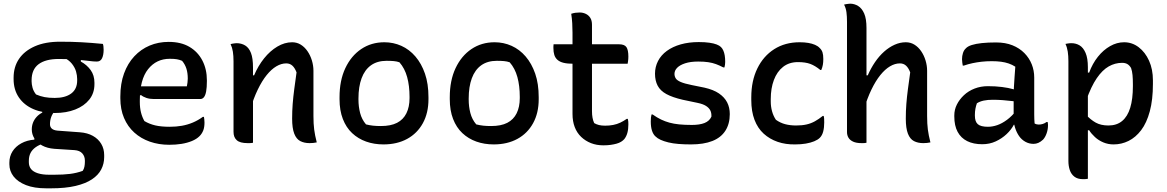

<svg xmlns="http://www.w3.org/2000/svg" viewBox="-20 -775 6350 1045"><path d="M153 -70Q153 -90 159.5 -107Q166 -124 179 -138.5Q192 -153 210 -162V-177L281 -173Q266 -158 259 -139Q252 -120 252 -99Q252 -84 262 -75Q272 -66 293 -64L415 -55Q456 -52 485.5 -35.5Q515 -19 531 8Q547 35 547 69V80Q547 116 531 147Q515 178 480.5 201Q446 224 391 237Q336 250 257 250H232Q166 250 121.5 232.5Q77 215 54 185.5Q31 156 31 119V110Q31 76 48 49Q65 22 96 5Q127 -12 167 -15V-35L224 4Q194 12 174.5 26Q155 40 146 58Q137 76 137 100V108Q137 130 149 145Q161 160 186 168Q211 176 247 176H276Q325 176 361 171.5Q397 167 430 155Q437 145 439.5 132Q442 119 442 106V99Q442 76 428 60Q414 44 385 42L276 35Q237 32 209.5 17Q182 2 167.5 -21Q153 -44 153 -70ZM323 -464 420 -465V-440Q453 -422 473.5 -393.5Q494 -365 494 -325V-317Q494 -268 466 -233Q438 -198 389.5 -179Q341 -160 279 -160Q213 -159 162 -181Q111 -203 82.5 -245Q54 -287 54 -345V-352Q54 -411 83.5 -454.5Q113 -498 169.5 -523Q226 -548 307 -548Q371 -548 424.5 -545Q478 -542 540 -536Q542 -531 543 -522Q544 -513 544 -504Q544 -476 535.5 -458Q527 -440 507 -440Q488 -440 463.5 -443.5Q439 -447 400 -450.5Q361 -454 300 -454Q228 -454 190 -425.5Q152 -397 152 -338V-332Q152 -317 157 -298Q162 -279 176 -261Q199 -251 222.5 -246.5Q246 -242 278 -242Q335 -242 367.5 -266Q400 -290 400 -337V-345Q400 -364 394 -385.5Q388 -407 371.5 -428Q355 -449 323 -464Z M898 -547Q965 -547 1011 -520Q1057 -493 1081.5 -445.5Q1106 -398 1106 -338V-333Q1106 -299 1102 -277.5Q1098 -256 1090 -246Q1082 -236 1070 -236H818Q795 -236 777 -242Q759 -248 747 -258L729 -248L730 -305H997Q999 -315 1000.5 -326Q1002 -337 1002 -347Q1002 -378 994.5 -401.5Q987 -425 971 -444Q957 -450 942.5 -452.5Q928 -455 904 -455Q831 -455 786 -398.5Q741 -342 741 -229V-220Q741 -188 747.5 -162.5Q754 -137 766 -116Q793 -100 825 -92.5Q857 -85 904 -85Q939 -85 970 -90.5Q1001 -96 1029.5 -108Q1058 -120 1084 -139H1090Q1091 -132 1092 -124.5Q1093 -117 1093 -108Q1093 -82 1086 -64.5Q1079 -47 1066 -34Q1050 -18 1024.5 -7.5Q999 3 968 8Q937 13 901 13Q844 13 795.5 -4Q747 -21 711 -53.5Q675 -86 655 -133Q635 -180 635 -240V-250Q635 -320 655 -375Q675 -430 711 -468.5Q747 -507 794.5 -527Q842 -547 898 -547Z M1704 0Q1694 2 1685 3Q1676 4 1665 4Q1636 4 1614.5 -7Q1593 -18 1581.5 -47.5Q1570 -77 1570 -129Q1570 -171 1573 -209.5Q1576 -248 1581.5 -289.5Q1587 -331 1594 -381Q1585 -405 1571.5 -417.5Q1558 -430 1538 -430Q1511 -430 1484 -414Q1457 -398 1431.5 -366.5Q1406 -335 1383 -287.5Q1360 -240 1341 -176L1339 -365H1363Q1385 -417 1417.5 -457.5Q1450 -498 1489.5 -521.5Q1529 -545 1570 -545Q1596 -545 1617 -532Q1638 -519 1653.5 -496.5Q1669 -474 1677.5 -446Q1686 -418 1686 -390Q1686 -349 1686 -308Q1686 -267 1686 -226Q1686 -185 1686 -144Q1686 -101 1690 -70Q1694 -39 1704 0ZM1357 2Q1352 3 1347 3.5Q1342 4 1337.5 4Q1333 4 1328 4Q1307 4 1292 0Q1277 -4 1268 -12.5Q1259 -21 1255 -32Q1251 -43 1251 -58Q1251 -109 1251 -158Q1251 -207 1251 -254.5Q1251 -302 1251 -348.5Q1251 -395 1251 -441Q1251 -471 1247.5 -493.5Q1244 -516 1235 -535Q1241 -537 1246 -537.5Q1251 -538 1256.5 -539Q1262 -540 1267 -540Q1294 -540 1314.5 -527.5Q1335 -515 1346 -486.5Q1357 -458 1357 -408Q1357 -339 1357 -268.5Q1357 -198 1357 -129.5Q1357 -61 1357 2Z M2072 -545Q2121 -545 2164.5 -525.5Q2208 -506 2241 -467.5Q2274 -429 2293 -374Q2312 -319 2312 -246V-235Q2312 -160 2281.5 -104.5Q2251 -49 2196 -19Q2141 11 2067 11Q2016 11 1972.5 -4.5Q1929 -20 1896.5 -50.5Q1864 -81 1846 -127.5Q1828 -174 1828 -235V-246Q1828 -337 1859.5 -404Q1891 -471 1946 -508Q2001 -545 2072 -545ZM2084 -444Q2033 -444 1999 -419.5Q1965 -395 1948 -349Q1931 -303 1931 -239V-233Q1931 -195 1940 -160Q1949 -125 1972 -98Q1992 -93 2010.5 -91Q2029 -89 2053 -89Q2107 -89 2141 -106.5Q2175 -124 2192 -158.5Q2209 -193 2209 -241V-248Q2209 -308 2196 -355.5Q2183 -403 2154 -436Q2140 -441 2123 -442.5Q2106 -444 2084 -444Z M2672 -545Q2721 -545 2764.5 -525.5Q2808 -506 2841 -467.5Q2874 -429 2893 -374Q2912 -319 2912 -246V-235Q2912 -160 2881.5 -104.5Q2851 -49 2796 -19Q2741 11 2667 11Q2616 11 2572.5 -4.5Q2529 -20 2496.5 -50.5Q2464 -81 2446 -127.5Q2428 -174 2428 -235V-246Q2428 -337 2459.5 -404Q2491 -471 2546 -508Q2601 -545 2672 -545ZM2684 -444Q2633 -444 2599 -419.5Q2565 -395 2548 -349Q2531 -303 2531 -239V-233Q2531 -195 2540 -160Q2549 -125 2572 -98Q2592 -93 2610.5 -91Q2629 -89 2653 -89Q2707 -89 2741 -106.5Q2775 -124 2792 -158.5Q2809 -193 2809 -241V-248Q2809 -308 2796 -355.5Q2783 -403 2754 -436Q2740 -441 2723 -442.5Q2706 -444 2684 -444Z M2993 -534H3349Q3379 -534 3389.5 -518.5Q3400 -503 3400 -467Q3400 -461 3399.5 -453.5Q3399 -446 3398 -440Q3397 -434 3396 -428H3101Q3069 -428 3048 -433Q3027 -438 3014.5 -449Q3002 -460 2997 -476Q2992 -492 2992 -514Q2992 -518 2992 -521.5Q2992 -525 2992.5 -528.5Q2993 -532 2993 -534ZM3397 -128Q3399 -121 3399.5 -113.5Q3400 -106 3400 -98Q3400 -71 3394.5 -51.5Q3389 -32 3378 -18Q3371 -10 3360.5 -3.5Q3350 3 3335.5 7Q3321 11 3303.5 13.5Q3286 16 3264 16Q3227 16 3196.5 4Q3166 -8 3143 -30Q3120 -52 3108 -83.5Q3096 -115 3096 -155Q3096 -210 3096 -265.5Q3096 -321 3096 -376Q3096 -431 3096 -486.5Q3096 -542 3096 -597Q3096 -623 3094.5 -648.5Q3093 -674 3089 -700Q3101 -704 3112 -705.5Q3123 -707 3135 -707Q3153 -707 3168.5 -699.5Q3184 -692 3193 -677.5Q3202 -663 3202 -640Q3202 -581 3202 -522Q3202 -463 3202 -404.5Q3202 -346 3202 -287.5Q3202 -229 3202 -170Q3202 -150 3205 -134Q3208 -118 3214 -105Q3226 -98 3240 -94.5Q3254 -91 3274 -91Q3297 -91 3317.5 -95Q3338 -99 3356 -107.5Q3374 -116 3391 -128Z M3746 -95Q3788 -95 3814.5 -105.5Q3841 -116 3852 -140Q3853 -160 3846 -174Q3839 -188 3822.5 -198.5Q3806 -209 3777 -215L3696 -232Q3640 -245 3607 -263Q3574 -281 3559.5 -308.5Q3545 -336 3545 -374Q3545 -411 3561.5 -443Q3578 -475 3609.5 -498Q3641 -521 3685 -533.5Q3729 -546 3783 -546Q3817 -546 3841 -542.5Q3865 -539 3880.5 -533Q3896 -527 3904 -519Q3912 -511 3917 -499.5Q3922 -488 3924.5 -473Q3927 -458 3927 -438Q3927 -431 3926 -423.5Q3925 -416 3923 -408H3917Q3896 -419 3877 -426Q3858 -433 3835 -436.5Q3812 -440 3780 -440Q3738 -440 3709 -430.5Q3680 -421 3665.5 -406Q3651 -391 3651 -373Q3651 -360 3657.5 -349Q3664 -338 3684.5 -329Q3705 -320 3745 -312L3814 -298Q3863 -287 3893 -266.5Q3923 -246 3937.5 -218Q3952 -190 3952 -154Q3952 -101 3928 -63.5Q3904 -26 3857 -7.5Q3810 11 3741 11Q3704 11 3673 8.5Q3642 6 3617.5 0Q3593 -6 3575.5 -14Q3558 -22 3547 -33Q3535 -44 3528.5 -64Q3522 -84 3522 -114Q3522 -127 3523 -136Q3524 -145 3526 -152H3532Q3556 -135 3578 -124.5Q3600 -114 3623.5 -107.5Q3647 -101 3676.5 -98Q3706 -95 3746 -95Z M4332 -545Q4358 -545 4379 -541.5Q4400 -538 4416 -531Q4432 -524 4441 -514Q4452 -504 4456.5 -490.5Q4461 -477 4461 -454Q4461 -436 4458.5 -422Q4456 -408 4450 -394H4445Q4417 -417 4390.5 -427Q4364 -437 4323 -437Q4275 -437 4242 -411Q4209 -385 4192 -339.5Q4175 -294 4175 -236V-223Q4175 -195 4182 -169.5Q4189 -144 4203 -123Q4227 -106 4254 -99Q4281 -92 4313 -92Q4345 -92 4369.5 -97.5Q4394 -103 4415.5 -115Q4437 -127 4458 -144H4463Q4465 -137 4465.5 -129Q4466 -121 4466 -109Q4466 -81 4460.5 -59.5Q4455 -38 4442 -25Q4431 -14 4411.5 -6Q4392 2 4366 6.5Q4340 11 4308 11Q4256 12 4212.5 -3Q4169 -18 4136.5 -47.5Q4104 -77 4086.5 -123Q4069 -169 4069 -231V-245Q4069 -335 4102 -402.5Q4135 -470 4194 -507.5Q4253 -545 4332 -545Z M4669 4Q4641 4 4623.5 -4Q4606 -12 4598 -25.5Q4590 -39 4590 -56Q4590 -138 4590 -213Q4590 -288 4590 -359Q4590 -430 4590 -503.5Q4590 -577 4590 -656Q4590 -686 4587 -708.5Q4584 -731 4574 -750Q4580 -752 4585.5 -752.5Q4591 -753 4596.5 -754Q4602 -755 4607 -755Q4630 -755 4650.5 -742.5Q4671 -730 4683.5 -701.5Q4696 -673 4696 -623Q4696 -543 4696 -465Q4696 -387 4696 -309.5Q4696 -232 4696 -154.5Q4696 -77 4696 2Q4691 3 4686.5 3.5Q4682 4 4678 4Q4674 4 4669 4ZM4681 -176 4679 -365H4703Q4720 -404 4742.5 -437Q4765 -470 4792 -494Q4819 -518 4849 -531.5Q4879 -545 4910 -545Q4936 -545 4957 -532Q4978 -519 4993.5 -496.5Q5009 -474 5017.5 -446Q5026 -418 5026 -390Q5026 -349 5026 -308Q5026 -267 5026 -226Q5026 -185 5026 -144Q5026 -101 5030 -70Q5034 -39 5044 0Q5034 2 5025 3Q5016 4 5005 4Q4976 4 4954.5 -7Q4933 -18 4921.5 -47.5Q4910 -77 4910 -129Q4910 -171 4913 -209.5Q4916 -248 4921.5 -289.5Q4927 -331 4934 -381Q4925 -405 4911.5 -417.5Q4898 -430 4878 -430Q4851 -430 4824 -414Q4797 -398 4771.5 -366.5Q4746 -335 4723 -287.5Q4700 -240 4681 -176Z M5609 -353Q5609 -328 5609 -303Q5609 -278 5609 -253Q5609 -228 5609 -202.5Q5609 -177 5609 -152Q5609 -138 5609.5 -126.5Q5610 -115 5611 -103Q5616 -100 5622 -98.5Q5628 -97 5633 -97Q5645 -97 5656 -100.5Q5667 -104 5676 -111H5682Q5683 -106 5683.5 -102.5Q5684 -99 5684 -94Q5684 -71 5676.5 -49.5Q5669 -28 5657 -15Q5644 -3 5631.5 2.5Q5619 8 5605 8Q5581 8 5560.5 -3.5Q5540 -15 5526.5 -34.5Q5513 -54 5505 -79Q5497 -104 5497 -130Q5497 -158 5497 -187.5Q5497 -217 5497 -240Q5497 -274 5498.5 -302Q5500 -330 5502 -357Q5504 -384 5506 -412Q5489 -423 5470 -429.5Q5451 -436 5428.5 -439Q5406 -442 5378 -442Q5348 -442 5322 -439Q5296 -436 5272.5 -431Q5249 -426 5226 -418H5220Q5219 -425 5217.5 -434Q5216 -443 5216 -453Q5216 -470 5221 -486Q5226 -502 5237 -512Q5247 -523 5269 -530Q5291 -537 5324 -540.5Q5357 -544 5401 -544Q5452 -544 5490.5 -528.5Q5529 -513 5555.5 -486Q5582 -459 5595.5 -425Q5609 -391 5609 -353ZM5286 -146Q5286 -113 5302 -99Q5318 -85 5357 -85Q5382 -85 5408 -94Q5434 -103 5461 -123Q5488 -143 5513 -175L5514 -96H5498Q5484 -69 5458.5 -45Q5433 -21 5399.5 -5.5Q5366 10 5326 10Q5278 10 5244 -7Q5210 -24 5192 -57.5Q5174 -91 5174 -141V-147Q5174 -178 5188 -206Q5202 -234 5226.5 -257Q5251 -280 5284.5 -293Q5318 -306 5357 -306Q5398 -306 5433.5 -301.5Q5469 -297 5495 -289.5Q5521 -282 5531 -273Q5537 -268 5541 -260.5Q5545 -253 5547 -241.5Q5549 -230 5549 -214Q5521 -221 5493 -224.5Q5465 -228 5437.5 -230Q5410 -232 5384 -232Q5355 -232 5334 -227.5Q5313 -223 5297 -213Q5292 -199 5289 -183.5Q5286 -168 5286 -149Z M5779 -536Q5785 -537 5790 -538Q5795 -539 5800.5 -539.5Q5806 -540 5811 -540Q5836 -540 5856 -528Q5876 -516 5888.5 -487Q5901 -458 5901 -409Q5901 -330 5901 -254.5Q5901 -179 5901 -104Q5901 -29 5901 46Q5901 121 5901 198Q5895 199 5890.5 199.5Q5886 200 5882.5 200Q5879 200 5873 200Q5845 200 5827.5 186.5Q5810 173 5802.5 150.5Q5795 128 5795 101Q5795 26 5795 -41Q5795 -108 5795 -172.5Q5795 -237 5795 -303Q5795 -369 5795 -442Q5795 -471 5791.5 -494Q5788 -517 5779 -536ZM6098 -545Q6142 -545 6177.5 -518Q6213 -491 6234 -444.5Q6255 -398 6255 -338V-318Q6255 -232 6238 -169Q6221 -106 6191 -66.5Q6161 -27 6122.5 -8Q6084 11 6041 11Q6011 11 5985 0Q5959 -11 5939.5 -29Q5920 -47 5908 -66H5888V-153Q5916 -123 5944 -107.5Q5972 -92 6013 -92Q6058 -92 6087.5 -116.5Q6117 -141 6131.5 -188.5Q6146 -236 6146 -306V-316Q6146 -345 6144 -366.5Q6142 -388 6136 -405Q6127 -420 6115.5 -426.5Q6104 -433 6087 -433Q6049 -433 6014.5 -413.5Q5980 -394 5949.5 -349.5Q5919 -305 5892 -229V-380H5908Q5926 -429 5955.5 -466Q5985 -503 6022 -524Q6059 -545 6098 -545Z"/></svg>

Font: Recursive Casual Medium
Style: Regular
Weight: 500
Version: Version 1.047